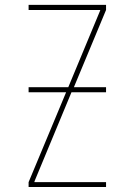

<svg xmlns="http://www.w3.org/2000/svg" viewBox="-20 -750 540 770"><path d="M94.7 -379.9V-400.4H253.9L381.8 -708V-710H94.7V-730.5H405.3V-710L276.4 -400.4H405.3V-379.9H266.6L118.2 -22.5V-19.5H405.3V0H94.7V-19.5L245.1 -379.9Z"/></svg>

Font: Mgen+ 1m thin
Style: Regular
Weight: 100
Designer: [Source Han Sans]
Ryoko NISHIZUKA  (kana & ideographs); Paul D. Hunt (Latin, Greek & Cyrillic); Wenlong ZHANG  (bopomofo
Version: Version 1.059.20150602